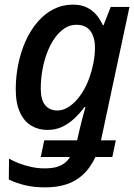

<svg xmlns="http://www.w3.org/2000/svg" viewBox="-20 -569 579 829"><path d="M176 240Q126 240 87 230.5Q48 221 18 206L19 116Q38 127 63 136.5Q88 146 116 152Q144 158 172 158Q200 158 220.5 153Q241 148 256.5 137Q272 126 282 109H156L171 37H313L323 -7Q327 -24 334.5 -53.5Q342 -83 349 -107H345Q325 -80 301 -57.5Q277 -35 248.5 -21.5Q220 -8 185 -8Q146 -8 115 -26.5Q84 -45 66 -84Q48 -123 48 -184Q48 -239 59 -292.5Q70 -346 91 -392.5Q112 -439 142.5 -474.5Q173 -510 211.5 -529.5Q250 -549 295 -549Q330 -549 354.5 -537Q379 -525 396 -505Q413 -485 424 -460H427L458 -539H539L416 37H480L465 109H392Q370 156 338.5 185Q307 214 266.5 227Q226 240 176 240ZM228 -92Q249 -92 269 -103Q289 -114 307 -133Q325 -152 340 -177.5Q355 -203 366 -233.5Q377 -264 383.5 -297.5Q390 -331 390 -364Q390 -408 370.5 -435Q351 -462 309 -462Q282 -462 258.5 -446.5Q235 -431 216 -404Q197 -377 183.5 -341.5Q170 -306 163 -266.5Q156 -227 156 -186Q156 -138 175 -115Q194 -92 228 -92Z"/></svg>

Font: Noto Sans Display Medium
Style: Italic
Weight: 500
Italic angle: -12°
Designer: Monotype Design Team
Foundry: Monotype Imaging Inc.
Version: Version 2.003